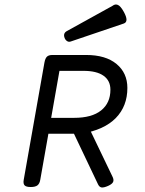

<svg xmlns="http://www.w3.org/2000/svg" viewBox="-20 -823 640 850"><path d="M212.4 -579.6Q195.8 -579.6 188 -572.3Q180.2 -564.9 176.8 -546.4L85 -26.9Q82 -9.8 88.9 -2.4Q95.7 4.9 115.7 4.9H116.7Q136.2 4.9 145.8 -2.4Q155.3 -9.8 158.2 -26.9L194.3 -231H340.3Q441.4 -248 492.7 -300.5Q543.9 -353 543.9 -433.6Q543.9 -500 495.8 -539.8Q447.8 -579.6 361.3 -579.6ZM304.2 -237.8 414.1 -6.8Q419.9 5.4 429.7 6.8Q439.5 8.3 458.5 0Q477.1 -8.3 481 -18.1Q484.9 -27.8 477.5 -42L379.9 -245.1ZM468.8 -425.8Q468.8 -367.2 427.7 -334.2Q386.7 -301.3 308.1 -301.3H206.5L243.2 -509.3H350.1Q407.7 -509.3 438.2 -487.8Q468.8 -466.3 468.8 -425.8ZM275.4 -685.1Q258.3 -675.3 266.1 -654.8Q269.5 -646 276.9 -641.1Q284.2 -636.2 293 -639.2L527.8 -718.8Q552.2 -727.1 527.8 -771Q513.7 -796.4 501.7 -801.3Q489.7 -806.2 478.5 -797.4Z"/></svg>

Font: Courier Prime Code
Style: Italic
Weight: 400
Italic angle: -10°
Designer: Alan Dague-Greene
Foundry: Quote-Unquote Apps
Version: Version 3.18